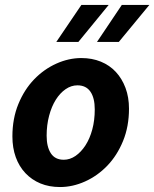

<svg xmlns="http://www.w3.org/2000/svg" viewBox="-20 -742 622 774"><path d="M222 12Q178 12 143 -2.5Q108 -17 82.5 -44Q57 -71 43.5 -108.5Q30 -146 30 -192Q30 -264 54 -322.5Q78 -381 117.5 -422Q157 -463 207 -485.5Q257 -508 308 -508Q351 -508 386.5 -493.5Q422 -479 447 -452Q472 -425 486 -387.5Q500 -350 500 -304Q500 -232 476 -173.5Q452 -115 412.5 -74Q373 -33 323 -10.5Q273 12 222 12ZM292 -398Q267 -398 244.5 -382.5Q222 -367 205 -340Q188 -313 178 -275.5Q168 -238 168 -195Q168 -150 185 -124Q202 -98 237 -98Q262 -98 284.5 -113.5Q307 -129 324.5 -156Q342 -183 352 -220Q362 -257 362 -301Q362 -347 344.5 -372.5Q327 -398 292 -398ZM308 -722H418L296 -573H207ZM471 -722H582L459 -573H371Z"/></svg>

Font: mr_Source Sans Pro
Style: Bold Italic
Weight: 700
Italic angle: -11°
Designer: Paul D. Hunt
Foundry: Adobe Systems Incorporated
Version: Version 1.036;July 10, 2024;FontCreator 11.5.0.2430 64-bit